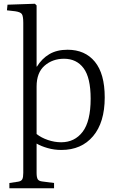

<svg xmlns="http://www.w3.org/2000/svg" viewBox="-20 -786 628 1023"><path d="M30 217V189L77 182Q94 179 99 168.5Q104 158 104 135V-664Q104 -700 96.5 -711Q89 -722 61 -726L17 -731L20 -761L166 -766L175 -757V-434L176 -430Q203 -474 243 -497.5Q283 -521 340 -521Q433 -521 485.5 -457Q538 -393 538 -267Q538 -134 476 -60.5Q414 13 307 13Q269 13 234 3Q199 -7 175 -21V135Q175 159 181 169Q187 179 206 181L268 189V217ZM306 -28Q378 -28 420.5 -84Q463 -140 463 -260Q463 -372 425.5 -422.5Q388 -473 321 -473Q260 -473 217.5 -436Q175 -399 175 -325V-72Q200 -52 235.5 -40Q271 -28 306 -28Z"/></svg>

Font: Literata 36pt Light
Style: Regular
Weight: 300
Designer: Latin by Veronika Burian and Jose Scaglione. Greek by Irene Vlachou. Cyrillic by Vera Evstafieva.
Foundry: TypeTogether
Version: Version 3.002